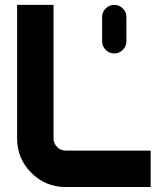

<svg xmlns="http://www.w3.org/2000/svg" viewBox="-20 -752 675 772"><path d="M48.8 -195.3V-732.4H195.3V-195.3Q195.3 -175.3 209.7 -160.9Q224.1 -146.5 244.1 -146.5H585.9V0H244.1Q163.1 0 106 -57.1Q48.8 -114.3 48.8 -195.3ZM439.5 -537.1Q419.4 -537.1 405 -551.5Q390.6 -565.9 390.6 -585.9V-683.6Q390.6 -703.6 405 -718Q419.4 -732.4 439.5 -732.4Q459.5 -732.4 473.9 -718Q488.3 -703.6 488.3 -683.6V-585.9Q488.3 -565.9 473.9 -551.5Q459.5 -537.1 439.5 -537.1Z"/></svg>

Font: Audex
Style: Regular
Weight: 400
Designer: GGBotNet
Foundry: GGBotNet
Version: 1.00